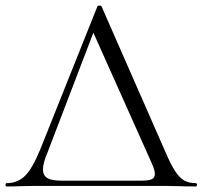

<svg xmlns="http://www.w3.org/2000/svg" viewBox="-26 -671 731 693"><path d="M-2 -10Q37 -10 63.5 -35.5Q90 -61 119 -131L326 -649Q328 -651 333.5 -651Q339 -651 340 -649L570 -125Q590 -78 606 -53.5Q622 -29 639 -19.5Q656 -10 680 -10Q685 -10 685 -4Q685 2 680 2Q642 2 623 1L564 0H102L46 1Q31 2 -2 2Q-6 2 -6 -4Q-6 -10 -2 -10ZM487 -19Q512 -19 522.5 -24.5Q533 -30 533 -43Q533 -56 523 -79L311 -553L146 -122Q129 -82 129 -60Q129 -38 144.5 -28.5Q160 -19 194 -19Z"/></svg>

Font: Cormorant Upright
Style: Regular
Weight: 400
Designer: Christian Thalmann (Catharsis Fonts)
Foundry: Catharsis Fonts
Version: Version 3.302